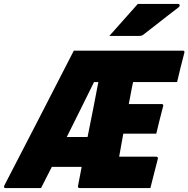

<svg xmlns="http://www.w3.org/2000/svg" viewBox="-72 -958 959 978"><path d="M137 0H-45Q-48 0 -50.5 -3Q-53 -6 -50 -13Q39 -185 127.5 -356.5Q216 -528 304 -700H859Q870 -700 867 -689Q857 -652 848 -615Q839 -578 830 -540H606Q604 -533 603 -526Q602 -519 600 -512Q596 -491 592 -470Q588 -449 584 -428H751Q762 -428 759 -417Q750 -382 741 -347Q732 -312 724 -277H556Q551 -248 545.5 -218.5Q540 -189 535 -160H723Q734 -160 732 -149Q722 -112 713 -75Q704 -38 694 0H335Q324 0 325 -9Q330 -34 334.5 -58.5Q339 -83 344 -108H192Q178 -81 164.5 -54Q151 -27 137 0ZM407 -540Q371 -467 336.5 -397.5Q302 -328 268 -260H374Q388 -328 401.5 -397.5Q415 -467 429 -540ZM630 -938H836Q842 -938 843 -932Q844 -926 838 -921Q805 -896 779.5 -876Q754 -856 726.5 -834.5Q699 -813 659 -782Q651 -775 636 -775H485Q522 -817 557 -856Q592 -895 630 -938Z"/></svg>

Font: Recursive Sn Lnr St Blk
Style: Italic
Weight: 900
Italic angle: -15°
Version: Version 1.079;hotconv 1.0.112;makeotfexe 2.5.65598; ttfautoh